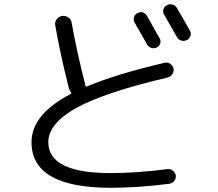

<svg xmlns="http://www.w3.org/2000/svg" viewBox="-20 -844 1040 914"><path d="M633 -781Q662 -796 680 -768Q726 -687 740 -661Q747 -649 742.5 -636.5Q738 -624 726 -618Q714 -612 700.5 -616Q687 -620 680 -632Q654 -680 621 -736Q614 -748 617.5 -761Q621 -774 633 -781ZM822 -806Q849 -761 884 -698Q891 -686 886.5 -672.5Q882 -659 869 -653Q856 -647 842.5 -651Q829 -655 822 -668Q788 -728 762 -773Q754 -785 757.5 -798.5Q761 -812 774 -819Q787 -826 801 -822.5Q815 -819 822 -806ZM507 50Q130 50 130 -167Q130 -299 315 -396Q323 -400 317 -406Q311 -414 308 -423Q266 -590 243 -723Q240 -739 250 -752.5Q260 -766 276 -768Q292 -770 305 -761Q318 -752 321 -736Q345 -600 386 -440V-437Q388 -429 395 -433Q536 -492 763 -545Q777 -549 790 -540.5Q803 -532 806 -518Q809 -504 800.5 -491.5Q792 -479 778 -475Q476 -404 343 -330Q210 -256 210 -167Q210 -20 507 -20Q629 -20 777 -39Q791 -41 803 -31.5Q815 -22 817 -8Q818 7 809 18Q800 29 785 31Q636 50 507 50Z"/></svg>

Font: Rounded Mplus 1c
Style: Regular
Weight: 400
Version: Version 1.059.20150529